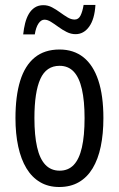

<svg xmlns="http://www.w3.org/2000/svg" viewBox="-20 -746 480 776"><path d="M397.9 -268.6Q397.9 -205.1 387.2 -153.8Q376.5 -102.5 354.5 -65.9Q332.5 -29.3 298.8 -9.8Q265.1 9.8 219.2 9.8Q175.3 9.8 142.1 -9.8Q108.9 -29.3 86.9 -65.7Q64.9 -102.1 53.7 -153.6Q42.5 -205.1 42.5 -268.6Q42.5 -357.4 61.5 -419.2Q80.6 -481 120.1 -513.4Q159.7 -545.9 220.7 -545.9Q277.8 -545.9 317.4 -514.4Q356.9 -482.9 377.4 -421.1Q397.9 -359.4 397.9 -268.6ZM119.1 -268.6Q119.1 -198.7 129.9 -151.4Q140.6 -104 163.3 -80.1Q186 -56.2 221.2 -56.2Q255.9 -56.2 278.1 -79.6Q300.3 -103 311 -150.1Q321.8 -197.3 321.8 -268.6Q321.8 -338.4 311 -385.5Q300.3 -432.6 278.1 -456.3Q255.9 -480 220.7 -480Q167 -480 143.1 -427Q119.1 -374 119.1 -268.6ZM73.7 -606.9Q76.2 -630.4 81.5 -651.9Q86.9 -673.3 96.4 -689.7Q106 -706.1 120.6 -715.6Q135.3 -725.1 155.3 -725.1Q173.8 -725.1 190.4 -716.3Q207 -707.5 222.7 -696Q238.3 -684.6 252.9 -675.8Q267.6 -667 281.7 -667Q297.4 -667 305.4 -683.1Q313.5 -699.2 317.9 -726.1H365.7Q362.3 -668.5 340.3 -638.2Q318.4 -607.9 285.2 -607.9Q267.1 -607.9 249.5 -616.7Q231.9 -625.5 216.1 -637.2Q200.2 -648.9 186 -657.7Q171.9 -666.5 159.7 -666.5Q146 -666.5 135.5 -650.9Q125 -635.3 120.6 -606.9Z"/></svg>

Font: Open Sans Condensed
Style: Regular
Weight: 400
Width: 3
Designer: Monotype Design Team
Foundry: Monotype Imaging Inc.
Version: Version 3.000